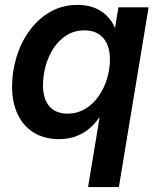

<svg xmlns="http://www.w3.org/2000/svg" viewBox="-20 -552 635 776"><path d="M460.4 204.1H335.9L382.3 -76.2H380.4Q361.3 -48.3 336.9 -29.1Q312.5 -9.8 283.2 0.2Q253.9 10.3 218.8 10.3Q160.2 10.3 117.4 -15.6Q74.7 -41.5 51.8 -89.4Q28.8 -137.2 28.8 -202.1Q28.8 -263.7 46.9 -322.3Q64.9 -380.9 99.4 -428.2Q133.8 -475.6 182.9 -503.9Q231.9 -532.2 293.9 -532.2Q332.5 -532.2 361.8 -520.5Q391.1 -508.8 411.6 -488.3Q432.1 -467.8 443.8 -440.9H445.3L458.5 -522.5H580.6ZM252.4 -92.8Q293 -92.8 324.7 -112.1Q356.4 -131.3 378.7 -163.3Q400.9 -195.3 412.6 -234.1Q424.3 -272.9 424.3 -312Q424.3 -366.7 397.7 -397.9Q371.1 -429.2 321.8 -429.2Q280.8 -429.2 249.5 -409.7Q218.3 -390.1 197 -357.9Q175.8 -325.7 164.8 -286.4Q153.8 -247.1 153.8 -207Q153.8 -152.3 179.4 -122.6Q205.1 -92.8 252.4 -92.8Z"/></svg>

Font: Inter 28pt SemiBold
Style: Italic
Weight: 600
Italic angle: -9.3988°
Designer: Rasmus Andersson
Foundry: rsms
Version: Version 4.001;git-66647c0bb